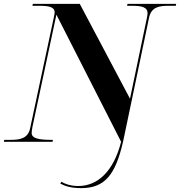

<svg xmlns="http://www.w3.org/2000/svg" viewBox="-43 -734 932 994"><path d="M377 240C501 240 555 169 594 0L729 -644C741 -699 784 -704 830 -704H867L869 -714H617L615 -704H641C693 -704 721 -696 721 -666C721 -659 719 -648 717 -639L630 -223L370 -714H127L125 -704H160C207 -704 240 -699 240 -670C240 -663 237 -651 234 -636L113 -70C102 -17 60 -10 13 -10H-21L-23 0H229L231 -10H222C161 -10 121 -17 121 -45C121 -52 122 -62 125 -77L249 -658L584 0C544 157 460 229 362 229C321 229 291 217 275 207L269 216C288 227 320 240 377 240Z"/></svg>

Font: Noto Serif Display
Style: Bold Italic
Weight: 700
Italic angle: -12°
Designer: Monotype Design Team
Foundry: Monotype Imaging Inc.
Version: Version 2.009